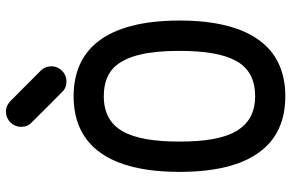

<svg xmlns="http://www.w3.org/2000/svg" viewBox="-186 -790 976 643"><g transform="rotate(-90 301.5 -468.0)"><path d="M301.3 -709C132.8 -709 47.9 -585.4 47.9 -354.5C47.9 -233.4 70.8 -144.5 114.3 -86.4C157.2 -27.8 220.7 0 301.3 0C467.3 0 554.7 -120.6 554.7 -354.5C554.7 -480 529.3 -568.8 485.4 -626C441.4 -683.1 377.4 -709 301.3 -709ZM402.3 -568.8C437 -528.3 453.1 -460 453.1 -354.5C453.1 -269 442.4 -205.6 418.9 -163.6C395 -121.6 356.4 -101.1 301.3 -101.1C247.1 -101.1 209.5 -122.1 184.6 -164.1C159.7 -206.1 149.4 -269 149.4 -354.5C149.4 -438.5 159.7 -502.4 183.6 -544.4C207.5 -586.4 246.1 -607.9 301.3 -607.9C345.7 -607.9 379.4 -594.7 402.3 -568.8ZM264.2 -798.3 314.9 -748C324.2 -737.8 335.9 -732.9 351.1 -732.9C377.9 -732.9 401.4 -754.9 401.4 -783.2C401.4 -797.4 396.5 -809.6 386.7 -819.3L285.2 -920.4C274.9 -930.2 264.2 -935.5 249 -935.5C220.2 -935.5 198.7 -911.1 198.7 -885.3C198.7 -870.1 203.6 -857.9 213.9 -849.1Z"/></g></svg>

Font: LOB TGL 0-17
Style: Regular
Weight: 400
Designer: Peter Wiegel + adaptations and expanded glyphset by Studio LOB
Foundry: Peter Wiegel + adaptations and expanded glyphset by Studio LOB
Version: Version 1.003;Glyphs 3.1.2 (3151)